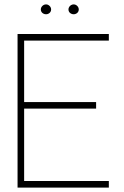

<svg xmlns="http://www.w3.org/2000/svg" viewBox="-20 -855 566 875"><path d="M60 -700H476V-670H90V-390H418V-360H90V-30H476V0H60ZM190 -790Q183.5 -790 178 -792.8Q172.5 -795.5 169.2 -800.5Q166 -805.5 166 -812Q166 -818 169.2 -823.2Q172.5 -828.5 178 -831.8Q183.5 -835 190 -835Q196 -835 201.2 -831.8Q206.5 -828.5 209.8 -823.2Q213 -818 213 -812Q213 -805.5 209.8 -800.5Q206.5 -795.5 201.2 -792.8Q196 -790 190 -790ZM316 -790Q309.5 -790 304 -792.8Q298.5 -795.5 295.2 -800.5Q292 -805.5 292 -812Q292 -818 295.2 -823.2Q298.5 -828.5 304 -831.8Q309.5 -835 316 -835Q322 -835 327.2 -831.8Q332.5 -828.5 335.8 -823.2Q339 -818 339 -812Q339 -805.5 335.8 -800.5Q332.5 -795.5 327.2 -792.8Q322 -790 316 -790Z"/></svg>

Font: Urbanist
Style: Regular
Weight: 400
Designer: Corey Hu
Foundry: Corey Hu
Version: Version 1.2; befe77262ef67d88f1d94aa3d2e49ef1327b4483